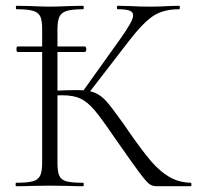

<svg xmlns="http://www.w3.org/2000/svg" viewBox="-20 -645 695 665"><path d="M37 -475Q37 -484 41 -484H274Q276 -484 277.5 -481Q279 -478 279 -475Q279 -471 277.5 -468Q276 -465 274 -465H41Q37 -465 37 -475ZM377 -168Q330 -237 306.5 -264.5Q283 -292 259 -303.5Q235 -315 195 -315Q182 -315 171 -314Q160 -313 151 -312L150 -330Q212 -333 246 -333Q286 -333 308 -324Q330 -315 349 -293.5Q368 -272 410 -213L427 -188Q473 -122 503 -87Q533 -52 566 -32.5Q599 -13 641 -12Q643 -12 643 -6Q643 0 641 0H522Q508 0 497.5 -7.5Q487 -15 463 -47Q439 -79 377 -168ZM36 -12Q75 -12 93.5 -17Q112 -22 119 -36.5Q126 -51 126 -81V-544Q126 -574 119.5 -588Q113 -602 94.5 -607.5Q76 -613 37 -613Q35 -613 35 -619Q35 -625 37 -625L86 -624Q128 -622 152 -622Q179 -622 221 -624L268 -625Q270 -625 270 -619Q270 -613 268 -613Q229 -613 210.5 -607Q192 -601 185.5 -586.5Q179 -572 179 -542V-81Q179 -50 185.5 -36Q192 -22 210 -17Q228 -12 268 -12Q270 -12 270 -6Q270 0 268 0Q238 0 220 -1L152 -2L86 -1Q68 0 36 0Q34 0 34 -6Q34 -12 36 -12ZM265 -326 395 -508Q419 -542 430 -561.5Q441 -581 441 -592Q441 -604 428 -608.5Q415 -613 387 -613Q385 -613 385 -619Q385 -625 387 -625L429 -624Q467 -622 499 -622Q531 -622 565 -624L600 -625Q603 -625 603 -619Q603 -613 600 -613Q545 -613 509.5 -589Q474 -565 425 -501L283 -317Z"/></svg>

Font: Cormorant SC Light
Style: Regular
Weight: 300
Designer: Christian Thalmann (Catharsis Fonts)
Foundry: Catharsis Fonts
Version: Version 4.000